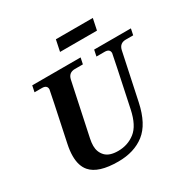

<svg xmlns="http://www.w3.org/2000/svg" viewBox="-201 -1110 1289 1306"><g transform="rotate(-30 443.5 -456.5)"><path d="M360.8 9.8Q205.1 9.8 147.5 -56.6Q109.4 -100.1 109.4 -177.7Q109.4 -218.8 120.1 -269Q199.7 -644 199.7 -650.9Q199.7 -683.6 159.7 -683.6H101.6L111.8 -732.4H491.7L481.4 -683.6H418.5Q369.6 -683.6 358.9 -634.8L271.5 -223.1Q265.1 -192.9 265.1 -168Q265.1 -119.6 296.1 -86.4Q327.1 -53.2 396 -53.2Q471.7 -53.2 528.8 -97.7Q585.9 -142.1 609.9 -255.9Q692.4 -644 692.4 -650.9Q692.4 -683.6 652.3 -683.6H587.9L598.1 -732.4H886.7L876.5 -683.6H818.4Q769.5 -683.6 758.8 -634.8L681.2 -269Q648.9 -117.2 567.4 -53.7Q485.8 9.8 360.8 9.8ZM679.2 -834.5H389.2L407.7 -923.3H697.8Z"/></g></svg>

Font: Munson
Style: Bold Italic
Weight: 700
Italic angle: -12°
Designer: Paul James MIller
Foundry: High-Logic / Made with FontCreator
Version: Version 2.10;May 5, 2019;FontCreator 11.5.0.2430 64-bit